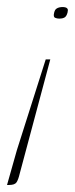

<svg xmlns="http://www.w3.org/2000/svg" viewBox="-28 -403 213 546"><path d="M115 -234 28 91Q24 108 19 115.5Q14 123 -2 123H-8L20 24L102 -234ZM164 -367Q161 -356 155 -353Q149 -350 141 -350Q134 -350 128.5 -352.5Q123 -355 126 -367Q128 -375 132 -378Q136 -381 141 -382Q146 -383 150 -383Q154 -383 158 -382Q162 -381 164 -378Q166 -375 164 -367Z"/></svg>

Font: Genos Thin Thin
Style: Italic
Weight: 250
Italic angle: -8°
Version: Version 1.010